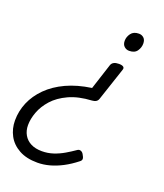

<svg xmlns="http://www.w3.org/2000/svg" viewBox="-335 -632 1068 1248"><g transform="rotate(20 199.5 -8.0)"><path d="M353 -286Q374 -286 383.5 -279Q393 -272 388 -258L312 -30Q308 -17 297.5 -10Q287 -3 270 -2Q177 3 112 33Q47 63 8 106.5Q-31 150 -49 198.5Q-67 247 -67 290Q-67 328 -50 357.5Q-33 387 -1.5 403Q30 419 75 419Q116 419 153.5 406.5Q191 394 225 374Q259 354 289 333Q300 325 312.5 329.5Q325 334 332 348Q342 364 342.5 375Q343 386 331 395Q287 430 243 453Q199 476 156.5 487.5Q114 499 73 499Q-3 499 -54.5 470.5Q-106 442 -131.5 394.5Q-157 347 -157 290Q-157 225 -131.5 165Q-106 105 -55.5 54.5Q-5 4 69.5 -30.5Q144 -65 242 -79L300 -258Q305 -272 318 -279Q331 -286 353 -286ZM408 -515Q428 -515 442 -502Q456 -489 456 -463Q456 -436 439.5 -412Q423 -388 385 -388Q365 -388 350.5 -401.5Q336 -415 336 -440Q336 -467 353.5 -491Q371 -515 408 -515Z"/></g></svg>

Font: Playwrite SK
Style: Regular
Weight: 400
Designer: Veronika Burian, José Scaglione
Foundry: TypeTogether
Version: Version 1.002